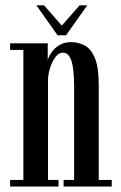

<svg xmlns="http://www.w3.org/2000/svg" viewBox="-20 -682 442 702"><path d="M17 0V-24H65.5V-499.5H17V-523.5H154.5V-462Q157.5 -474.5 168 -490Q178.5 -505.5 196.5 -516.8Q214.5 -528 240 -528Q266 -528 289.2 -516Q312.5 -504 326.8 -470.2Q341 -436.5 341 -371.5V-24H388.5V0H212.5V-24H251V-364Q251 -429.5 241.2 -459.5Q231.5 -489.5 210 -489.5Q195 -489.5 183 -473.8Q171 -458 163.5 -434.8Q156 -411.5 155.5 -389V-24H194V0ZM190.5 -553 113 -662.5H141L206 -588.5L271 -662.5H299L221.5 -553Z"/></svg>

Font: Imbue 50pt Medium
Style: Regular
Weight: 500
Designer: Tyler Finck
Foundry: Etcetera Type Company
Version: Version 1.102; ttfautohint (v1.8.3)